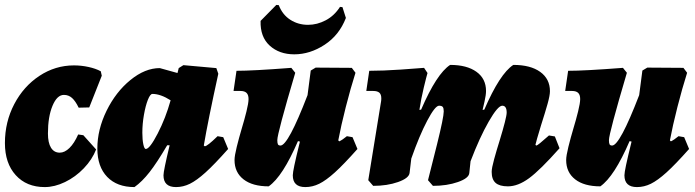

<svg xmlns="http://www.w3.org/2000/svg" viewBox="-21 -749 2828 781"><path d="M174 -206Q174 -168 186.5 -148Q199 -128 222 -128Q242 -128 261.5 -147Q281 -166 297 -202L318 -199L370 -141Q354 -100 320 -64.5Q286 -29 243.5 -8.5Q201 12 161 12Q87 12 43 -36.5Q-1 -85 -1 -167Q-1 -253 37 -325.5Q75 -398 139.5 -440.5Q204 -483 280 -483Q310 -483 339.5 -476.5Q369 -470 389 -459L393 -441L342 -312L299 -311Q286 -338 272 -350.5Q258 -363 239 -363Q211 -363 192.5 -318.5Q174 -274 174 -206Z M864 -195 887 -191 907 -143Q851 -80 815 -47.5Q779 -15 751.5 -1.5Q724 12 695 12Q644 12 644 -36Q644 -54 669 -158H659Q618 -88 587.5 -49Q557 -10 526 12Q455 12 415 -29.5Q375 -71 375 -145Q375 -222 412.5 -298.5Q450 -375 509.5 -423.5Q569 -472 629 -472L701 -452L706 -472L725 -484L859 -472L867 -449Q825 -258 808 -157L812 -154Q822 -154 864 -195ZM673 -341Q632 -367 599 -367Q590 -367 580.5 -343Q571 -319 564.5 -282Q558 -245 558 -209Q558 -181 562 -162Q566 -143 572 -143Q588 -143 620.5 -206Q653 -269 673 -341Z M1433 -143Q1377 -80 1341 -47.5Q1305 -15 1277.5 -1.5Q1250 12 1221 12Q1170 12 1170 -36Q1170 -46 1176.5 -77Q1183 -108 1199 -173L1191 -175Q1129 -31 1072 9Q1006 9 969.5 -19.5Q933 -48 933 -98Q933 -115 942 -151.5Q951 -188 962 -225Q973 -261 981.5 -295.5Q990 -330 990 -346Q990 -363 982 -371Q974 -379 957 -379H929L941 -461Q1008 -461 1164 -473L1180 -453Q1107 -206 1107 -179Q1107 -167 1109.5 -162Q1112 -157 1120 -157Q1151 -157 1230 -362L1243 -462L1263 -474L1410 -473L1425 -453Q1405 -390 1385.5 -313.5Q1366 -237 1355 -178L1359 -174Q1372 -180 1390 -195L1413 -191ZM1103 -729 1113 -728Q1128 -689 1160 -668.5Q1192 -648 1232 -648Q1269 -648 1304 -666.5Q1339 -685 1362 -721L1372 -720L1386 -676Q1359 -606 1299.5 -567Q1240 -528 1176 -528Q1115 -528 1076 -563.5Q1037 -599 1039 -664Z M2212 -198 2236 -194 2255 -146Q2176 -57 2131 -24Q2086 9 2045 9Q2011 9 1995 -5Q1979 -19 1979 -50Q1979 -65 1989 -101.5Q1999 -138 2011 -176Q2040 -271 2040 -291Q2040 -319 2022 -319Q2004 -319 1967 -254.5Q1930 -190 1893 -93L1888 -45Q1886 -24 1841.5 -8.5Q1797 7 1740 7L1720 -16Q1730 -54 1757 -163Q1784 -272 1784 -296Q1784 -309 1780 -314Q1776 -319 1765 -319Q1749 -319 1717 -258.5Q1685 -198 1652 -104L1645 -45Q1642 -24 1598 -8.5Q1554 7 1497 7L1477 -16L1529 -336Q1530 -341 1530 -349Q1530 -365 1522 -372Q1514 -379 1497 -379H1469L1481 -461Q1537 -461 1609.5 -466Q1682 -471 1704 -473L1718 -452Q1714 -439 1703 -393.5Q1692 -348 1685 -302L1692 -303Q1755 -449 1810 -485Q1878 -485 1917 -457Q1956 -429 1956 -379Q1956 -363 1950 -336.5Q1944 -310 1942 -302L1949 -303Q2012 -449 2067 -485Q2137 -485 2176.5 -456.5Q2216 -428 2216 -378Q2216 -361 2206.5 -327Q2197 -293 2180 -240Q2159 -171 2157 -160L2160 -157Q2164 -157 2176 -167Q2188 -177 2212 -198Z M2782 -143Q2726 -80 2690 -47.5Q2654 -15 2626.5 -1.5Q2599 12 2570 12Q2519 12 2519 -36Q2519 -46 2525.5 -77Q2532 -108 2548 -173L2540 -175Q2478 -31 2421 9Q2355 9 2318.5 -19.5Q2282 -48 2282 -98Q2282 -115 2291 -151.5Q2300 -188 2311 -225Q2322 -261 2330.5 -295.5Q2339 -330 2339 -346Q2339 -363 2331 -371Q2323 -379 2306 -379H2278L2290 -461Q2357 -461 2513 -473L2529 -453Q2456 -206 2456 -179Q2456 -167 2458.5 -162Q2461 -157 2469 -157Q2500 -157 2579 -362L2592 -462L2612 -474L2759 -473L2774 -453Q2754 -390 2734.5 -313.5Q2715 -237 2704 -178L2708 -174Q2721 -180 2739 -195L2762 -191Z"/></svg>

Font: Alegreya Black
Style: Italic
Weight: 900
Italic angle: -7°
Designer: Juan Pablo del Peral
Foundry: Huerta Tipografica
Version: Version 2.007; ttfautohint (v1.6)